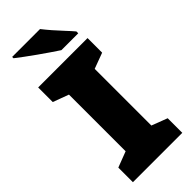

<svg xmlns="http://www.w3.org/2000/svg" viewBox="-292 -975 1023 1023"><g transform="rotate(-45 220.0 -463.5)"><path d="M406 0H34V-110L123 -144V-571L34 -604V-714H406V-604L317 -571V-144L406 -110ZM261 -927Q278 -905 301.5 -878Q325 -851 349 -825.5Q373 -800 389 -781V-767H262Q242 -780 213.5 -799.5Q185 -819 154.5 -840.5Q124 -862 96.5 -882.5Q69 -903 51 -917V-927Z"/></g></svg>

Font: Noto Sans Black
Style: Regular
Weight: 900
Designer: Monotype Design Team
Foundry: Monotype Imaging Inc.
Version: Version 2.007